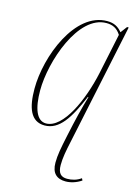

<svg xmlns="http://www.w3.org/2000/svg" viewBox="-120 -609 637 912"><g transform="rotate(15 199.0 -152.5)"><path d="M296 241C320 241 348 233 373 216L368 206C347 221 324 227 300 227C270 227 254 212 254 171C254 136 261 100 271 54L397 -543H389L365 -511C346 -534 325 -546 291 -546C133 -546 40 -306 40 -147C40 -54 62 10 131 10C203 10 247 -60 295 -174H298C279 -110 266 -56 248 28C234 94 227 130 227 167C227 219 253 241 296 241ZM135 -1C89 -1 68 -58 68 -146C68 -288 151 -536 290 -536C321 -536 343 -525 361 -497L319 -297C290 -162 220 -1 135 -1Z"/></g></svg>

Font: Noto Serif Display Condensed Thin
Style: Italic
Weight: 100
Width: 3
Italic angle: -12°
Designer: Monotype Design Team
Foundry: Monotype Imaging Inc.
Version: Version 2.009